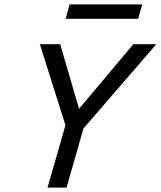

<svg xmlns="http://www.w3.org/2000/svg" viewBox="-20 -857 734 877"><path d="M589 -655H694L361 -270L284 0H197L279 -285L162 -655H255L341 -360ZM611 -771H280L298 -837H630Z"/></svg>

Font: Intel One Mono
Style: Italic
Weight: 400
Italic angle: -16°
Monospace: yes
Designer: Fred Shallcrass
Foundry: Frere-Jones Type LLC
Version: Version 1.400;hotconv 1.1.0;makeotfexe 2.6.0;FJTRelease1.4